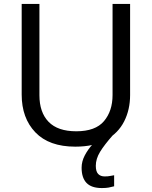

<svg xmlns="http://www.w3.org/2000/svg" viewBox="-20 -734 771 974"><path d="M466 107Q466 136 478 148.5Q490 161 511 161Q528 161 539.5 158.5Q551 156 559 155V211Q545 215 531 217.5Q517 220 497 220Q444 220 419 194Q394 168 394 117Q394 85 410 54.5Q426 24 449 -1Q472 -26 492 -40L555 -51Q509 1 487.5 36.5Q466 72 466 107ZM640 -252Q640 -178 610 -118.5Q580 -59 518.5 -24.5Q457 10 362 10Q229 10 159.5 -62.5Q90 -135 90 -254V-714H180V-251Q180 -164 226.5 -116Q273 -68 367 -68Q464 -68 507.5 -119.5Q551 -171 551 -252V-714H640Z"/></svg>

Font: Noto Sans Sora Sompeng
Style: Regular
Weight: 400
Designer: Monotype Design Team. David Williams.
Foundry: Monotype Imaging Inc.
Version: Version 2.101